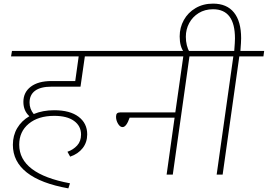

<svg xmlns="http://www.w3.org/2000/svg" viewBox="-20 -963 1477 1059"><path d="M143 -397Q143 -362 166 -334Q216 -355 279 -355Q366 -355 413.5 -319Q461 -283 461 -222Q461 -178 436 -146Q411 -114 367 -99L352 -126Q384 -137 405.5 -160.5Q427 -184 427 -221Q427 -268 388.5 -296Q350 -324 279 -324Q191 -324 138.5 -280.5Q86 -237 86 -165Q86 -4 366 48L357 76Q205 49 128 -11.5Q51 -72 51 -164Q51 -216 75 -256.5Q99 -297 142 -322Q109 -352 109 -401Q109 -454 150 -485Q191 -516 264 -516H395L414 -652H41L46 -682H611L607 -652H448L424 -485H264Q204 -485 173.5 -462.5Q143 -440 143 -397Z M1157 -652H1025L933 0H899L943 -314H695Q677 -262 656 -262Q642 -262 631 -280.5Q620 -299 620 -319Q620 -332 625.5 -337.5Q631 -343 643 -343H947L991 -652H578L583 -682H1162Z M1433 -652H1300L1208 0H1175L1267 -652H1134L1139 -682H1272Q1276 -732 1276 -751Q1276 -912 1155 -912Q1110 -912 1076 -891Q1042 -870 1023.5 -835.5Q1005 -801 1005 -760Q1005 -736 1010.5 -713.5Q1016 -691 1025 -678L996 -673Q971 -705 971 -762Q971 -811 994 -852.5Q1017 -894 1059 -918.5Q1101 -943 1155 -943Q1231 -943 1270.5 -894Q1310 -845 1310 -752Q1310 -732 1306 -682H1437Z"/></svg>

Font: FiraGO UltraLight
Style: Italic
Weight: 200
Italic angle: -8°
Designer: bBox Type GmbH
Foundry: bBox Type GmbH
Version: Version 1.001